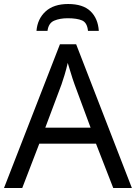

<svg xmlns="http://www.w3.org/2000/svg" viewBox="-20 -938 679 958"><path d="M545 0 459 -221H176L91 0H0L279 -717H360L638 0ZM352 -517Q349 -525 342 -546Q335 -567 328.5 -589.5Q322 -612 318 -624Q311 -593 302 -563.5Q293 -534 287 -517L206 -301H432ZM320 -918Q394 -918 431.5 -882Q469 -846 473 -784H419Q415 -825 389.5 -836Q364 -847 318 -847Q279 -847 250.5 -835Q222 -823 217 -784H162Q167 -844 207.5 -881Q248 -918 320 -918Z"/></svg>

Font: Noto Sans
Style: Regular
Weight: 400
Designer: Monotype Design Team
Foundry: Monotype Imaging Inc.
Version: Version 2.007